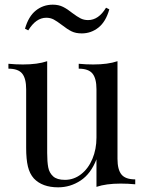

<svg xmlns="http://www.w3.org/2000/svg" viewBox="-20 -788 621 822"><path d="M483 -108Q483 -62 500 -41Q517 -20 559 -20V1Q528 -2 497 -2Q434 -2 393 12V-106Q369 -44 325 -15Q281 14 229 14Q161 14 125 -24Q107 -44 99.5 -75Q92 -106 92 -155V-406Q92 -452 75 -473Q58 -494 16 -494V-515Q47 -512 78 -512Q141 -512 182 -526V-133Q182 -95 186.5 -71.5Q191 -48 207.5 -33Q224 -18 258 -18Q296 -18 327 -42Q358 -66 375.5 -107.5Q393 -149 393 -199V-406Q393 -452 376 -473Q359 -494 317 -494V-515Q348 -512 379 -512Q442 -512 483 -526ZM290 -732Q310 -717 324.5 -709.5Q339 -702 357 -702Q402 -702 434 -755L448 -748Q433 -695 401.5 -670Q370 -645 330 -645Q304 -645 286 -654Q268 -663 245 -681Q224 -697 210 -704.5Q196 -712 178 -712Q134 -712 101 -658L87 -665Q102 -718 133.5 -743Q165 -768 206 -768Q231 -768 250 -758.5Q269 -749 290 -732Z"/></svg>

Font: Myanmar April Display
Style: Regular
Weight: 400
Designer: Khon Soe Zaw Thu
Foundry: Myanmar OS
Version: Version 2.50 April 12, 2019